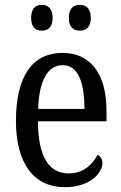

<svg xmlns="http://www.w3.org/2000/svg" viewBox="-20 -765 502 795"><path d="M311 -638C335 -638 356 -651 356 -691C356 -731 335 -745 311 -745C285 -745 265 -731 265 -691C265 -651 285 -638 311 -638ZM153 -638C177 -638 198 -651 198 -691C198 -731 177 -745 153 -745C128 -745 109 -731 109 -691C109 -651 128 -638 153 -638ZM248 10C355 10 404 -50 404 -90C404 -108 394 -119 384 -124C363 -83 324 -47 265 -47C183 -47 138 -114 137 -263H421V-305C421 -463 352 -546 239 -546C116 -546 46 -452 46 -264C46 -90 119 10 248 10ZM330 -314H138C142 -430 176 -495 240 -495C305 -495 329 -422 330 -314Z"/></svg>

Font: Noto Serif Tamil Condensed
Style: Italic
Weight: 400
Width: 3
Italic angle: -12°
Designer: Indian Type Foundry, Tom Grace, and the Monotype Design Team
Foundry: Monotype Imaging Inc.
Version: Version 2.003